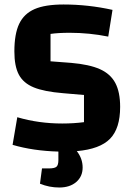

<svg xmlns="http://www.w3.org/2000/svg" viewBox="-20 -660 587 855"><path d="M322 13Q348 46 348 86Q348 126 319.5 150.5Q291 175 244 175Q199 175 158 158L167 90H197Q223 90 231.5 82.5Q240 75 240 53V15Q128 12 36 -15L57 -138Q152 -110 257 -110Q308 -110 354 -116V-237L261 -245Q176 -252 130 -271Q84 -290 64 -327.5Q44 -365 44 -431Q44 -509 65.5 -554Q87 -599 134 -619.5Q181 -640 263 -640Q373 -640 481 -616L462 -497Q378 -514 290 -514Q239 -514 205 -509V-387L297 -380Q378 -373 425 -352Q472 -331 493.5 -290.5Q515 -250 515 -184Q515 -88 470 -42Q425 4 322 13Z"/></svg>

Font: Changa SemiBold
Style: Regular
Weight: 600
Designer: Eduardo Rodriguez Tunni
Foundry: Eduardo Rodriguez Tunni
Version: Version 2.002; ttfautohint (v1.5) -l 8 -r 50 -G 150 -x 14 -H